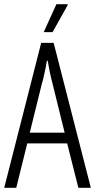

<svg xmlns="http://www.w3.org/2000/svg" viewBox="-20 -889 450 909"><path d="M0 0 175 -686H234L410 0H351L298 -210H109L57 0ZM121 -261H286L229 -492Q226 -504 222.5 -518Q219 -532 216 -547Q213 -562 210.5 -576Q208 -590 206 -601H202Q200 -587 196 -568Q192 -549 187.5 -528.5Q183 -508 178 -492ZM187 -737 247 -869H300L301 -866L229 -737Z"/></svg>

Font: Archivo ExtraCondensed ExtraLight
Style: Regular
Weight: 250
Width: 2
Designer: Hector Gatti
Foundry: Omnibus-Type
Version: Version 2.001